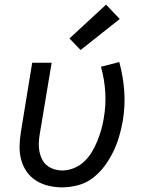

<svg xmlns="http://www.w3.org/2000/svg" viewBox="-20 -801 640 829"><path d="M248 8Q218 8 189 1Q160 -6 136 -21Q112 -36 95.5 -59.5Q79 -83 71.5 -111Q64 -139 64.5 -169.5Q65 -200 70 -230L119 -530H203L151 -218Q148 -199 147.5 -181Q147 -163 150.5 -145.5Q154 -128 162 -112.5Q170 -97 183 -86.5Q196 -76 213.5 -70.5Q231 -65 249 -65Q274 -65 299 -75Q324 -85 343.5 -103.5Q363 -122 376.5 -144.5Q390 -167 400 -191.5Q410 -216 417 -240.5Q424 -265 428 -290Q438 -347 434.5 -403Q431 -459 416 -513L495 -533Q512 -471 516.5 -407.5Q521 -344 510 -278Q504 -244 494 -210.5Q484 -177 468.5 -145Q453 -113 431 -83.5Q409 -54 380 -32Q351 -10 316 -1Q281 8 248 8ZM328 -585 280 -635 438 -781 497 -719Z"/></svg>

Font: Iosevka Curly Extended
Style: Italic
Weight: 400
Width: 7
Italic angle: -9°
Monospace: yes
Designer: Belleve Invis
Foundry: Belleve Invis
Version: Version 11.1.0; ttfautohint (v1.8.3)